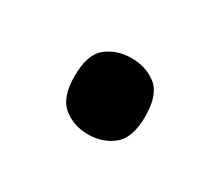

<svg xmlns="http://www.w3.org/2000/svg" viewBox="-45 -505 339 297"><g transform="rotate(30 125.0 -356.0)"><path d="M125 -288Q99 -288 80.5 -303Q62 -318 62 -356Q62 -395 80.5 -409.5Q99 -424 125 -424Q151 -424 169.5 -409.5Q188 -395 188 -356Q188 -318 169.5 -303Q151 -288 125 -288Z"/></g></svg>

Font: Noto Serif Ahom
Style: Regular
Weight: 400
Designer: Monotype Design Team
Foundry: Monotype Imaging Inc.
Version: Version 2.007; ttfautohint (v1.8.4.7-5d5b)